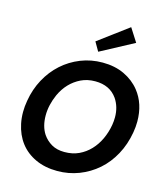

<svg xmlns="http://www.w3.org/2000/svg" viewBox="-133 -1015 966 1127"><g transform="rotate(15 350.5 -452.0)"><path d="M321.5 12Q246.5 12 188.8 -14.8Q131 -41.5 95 -88.8Q59 -136 45.5 -201Q38.5 -234.5 38.5 -271Q38.5 -304.5 45 -341Q57 -413 90 -473.8Q123 -534.5 172 -578.5Q221 -622.5 283.2 -647.2Q345.5 -672 416 -672Q490.5 -672 548 -644.8Q605.5 -617.5 642.5 -571Q701 -497.5 701 -389.5Q701 -357.5 695 -323Q682 -247 648.2 -185Q614.5 -123 564.8 -79.5Q515 -36 452.8 -12Q390.5 12 321.5 12ZM333 -106.5Q382.5 -106.5 420.8 -124.5Q459 -142.5 488.2 -173.2Q517.5 -204 536.8 -245.2Q556 -286.5 564 -333Q568 -357 568 -380Q568 -443 536 -490.5Q491 -554.5 402.5 -554.5Q354.5 -554.5 316 -536Q240 -499 201.5 -416Q172 -349.5 172 -286.5Q172 -220 201.5 -175Q222.5 -144 255 -125.2Q287.5 -106.5 333 -106.5ZM373 -726.5 341.5 -781 523 -916 575 -834.5Z"/></g></svg>

Font: Lucymar Sans SemiBold
Style: Italic
Weight: 600
Italic angle: -10°
Foundry: The League of Moveable Type (original font) / Main changes by Cristiano Sobral with portions from Mirco Monsees
Version: Version 2.00;August 30, 2020;FontCreator 13.0.0.2681 64-bit